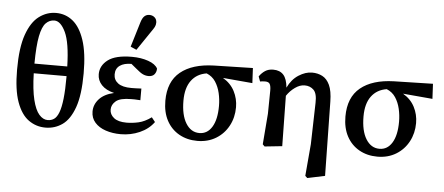

<svg xmlns="http://www.w3.org/2000/svg" viewBox="-59 -914 2883 1247"><g transform="rotate(5 1383.0 -291.0)"><path d="M258 14Q197 14 148 -21Q99 -56 70.5 -135Q42 -214 42 -346Q42 -489 72 -574Q102 -659 152.5 -696.5Q203 -734 263 -734Q325 -734 372.5 -695.5Q420 -657 447.5 -574.5Q475 -492 475 -359Q475 -218 446 -136.5Q417 -55 368 -20.5Q319 14 258 14ZM256 -684Q224 -684 200.5 -660Q177 -636 164.5 -573.5Q152 -511 151 -394H365Q361 -549 329 -616.5Q297 -684 256 -684ZM268 -36Q292 -36 310 -48.5Q328 -61 340.5 -93.5Q353 -126 359.5 -183.5Q366 -241 366 -331H152Q155 -224 171 -159Q187 -94 212.5 -65Q238 -36 268 -36Z M749 14Q695 14 650.5 -1Q606 -16 580 -45.5Q554 -75 554 -117Q554 -163 587 -199Q620 -235 683 -249Q629 -262 601 -292Q573 -322 573 -362Q573 -418 622.5 -455.5Q672 -493 779 -493Q838 -493 885 -476.5Q932 -460 947 -431Q947 -409 934.5 -393.5Q922 -378 896 -378Q877 -378 859.5 -386Q842 -394 813 -419L779 -447Q731 -447 703.5 -427.5Q676 -408 676 -370Q676 -334 704.5 -312.5Q733 -291 792 -291Q807 -291 820.5 -291.5Q834 -292 857 -293V-217Q832 -219 820 -219Q808 -219 797 -219Q726 -219 698 -195.5Q670 -172 670 -140Q670 -108 697.5 -86Q725 -64 780 -64Q818 -64 858 -73Q898 -82 941 -113L964 -84Q930 -37 872 -11.5Q814 14 749 14ZM764 -558 813 -720Q822 -750 835.5 -762Q849 -774 867 -774Q888 -774 902 -761.5Q916 -749 916 -728Q916 -712 909 -699Q902 -686 887 -665L803 -541Z M1248 14Q1181 14 1129 -15.5Q1077 -45 1048 -99Q1019 -153 1019 -228Q1019 -353 1096 -416Q1173 -479 1313 -483L1567 -489L1572 -391L1379 -408Q1430 -378 1455 -329.5Q1480 -281 1480 -225Q1480 -159 1451 -104.5Q1422 -50 1369.5 -18Q1317 14 1248 14ZM1136 -239Q1136 -145 1169 -91.5Q1202 -38 1257 -38Q1309 -38 1339 -87Q1369 -136 1369 -224Q1369 -267 1359.5 -308Q1350 -349 1329 -381Q1308 -413 1271 -428Q1207 -418 1171.5 -370Q1136 -322 1136 -239Z M1967 179 1985 -29 1992 -299Q1994 -360 1971 -383Q1948 -406 1912 -406Q1881 -406 1849.5 -383.5Q1818 -361 1796 -328L1801 0L1687 12L1674 -1L1690 -202L1692 -353Q1692 -382 1684.5 -395.5Q1677 -409 1654 -409Q1638 -409 1621 -406L1609 -438Q1626 -462 1647.5 -476Q1669 -490 1700 -490Q1743 -490 1766.5 -464Q1790 -438 1795 -381Q1821 -436 1865.5 -464.5Q1910 -493 1953 -493Q1990 -493 2020 -477.5Q2050 -462 2068 -423.5Q2086 -385 2087 -316L2095 168L1981 192Z M2422 14Q2355 14 2303 -15.5Q2251 -45 2222 -99Q2193 -153 2193 -228Q2193 -353 2270 -416Q2347 -479 2487 -483L2741 -489L2746 -391L2553 -408Q2604 -378 2629 -329.5Q2654 -281 2654 -225Q2654 -159 2625 -104.5Q2596 -50 2543.5 -18Q2491 14 2422 14ZM2310 -239Q2310 -145 2343 -91.5Q2376 -38 2431 -38Q2483 -38 2513 -87Q2543 -136 2543 -224Q2543 -267 2533.5 -308Q2524 -349 2503 -381Q2482 -413 2445 -428Q2381 -418 2345.5 -370Q2310 -322 2310 -239Z"/></g></svg>

Font: Source Serif 4 Semibold
Style: Regular
Weight: 600
Designer: Frank Grießhammer
Foundry: Adobe
Version: Version 4.005;hotconv 1.1.0;makeotfexe 2.6.0